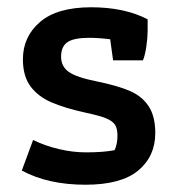

<svg xmlns="http://www.w3.org/2000/svg" viewBox="-20 -500 490 528"><path d="M40 -31 71 -115Q104 -99 142 -90Q180 -81 217 -81Q264 -81 295 -87Q303 -103 303 -127Q303 -146 296.5 -156.5Q290 -167 272 -174.5Q254 -182 216 -190Q157 -203 120.5 -219Q84 -235 63.5 -263Q43 -291 43 -337Q43 -399 90 -439.5Q137 -480 231 -480Q322 -480 386 -447V-415Q386 -397 382.5 -372.5Q379 -348 373 -334H291L283 -392Q251 -396 225 -396Q183 -396 165.5 -384Q148 -372 148 -344Q148 -317 169.5 -302Q191 -287 247 -276Q305 -264 338 -249.5Q371 -235 389 -207.5Q407 -180 407 -134Q407 -70 360 -31Q313 8 215 8Q112 8 40 -31Z"/></svg>

Font: Athiti SemiBold
Style: Regular
Weight: 600
Designer: CadsonDemak Team
Foundry: CadsonDemak
Version: Version 1.033